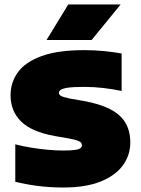

<svg xmlns="http://www.w3.org/2000/svg" viewBox="-20 -826 626 854"><path d="M261.5 8Q201 8 146.2 0.8Q91.5 -6.5 48 -17.5V-184Q81 -175.5 119.2 -169.2Q157.5 -163 193.8 -159.8Q230 -156.5 258 -156.5Q295.5 -156.5 314 -159.2Q332.5 -162 338.5 -167.5Q344.5 -173 344.5 -180Q344.5 -186 340.5 -191.2Q336.5 -196.5 323.8 -201Q311 -205.5 284.5 -210.5L223.5 -221Q121 -239.5 74 -285.5Q27 -331.5 27 -403Q27 -459.5 59.8 -504.8Q92.5 -550 164.8 -576.5Q237 -603 354.5 -603Q400 -603 443.2 -598.8Q486.5 -594.5 521 -588V-421.5Q482.5 -429.5 440.5 -434.5Q398.5 -439.5 354.5 -439.5Q305 -439.5 281 -435.8Q257 -432 249.5 -426Q242 -420 242 -413.5Q242 -405.5 250.2 -400Q258.5 -394.5 291.5 -387.5L352 -377Q424 -364 469.8 -340.5Q515.5 -317 537.5 -280.5Q559.5 -244 559.5 -192.5Q559.5 -136 526.8 -90.8Q494 -45.5 428 -18.8Q362 8 261.5 8ZM187 -648 283.5 -806H516.5L387.5 -648Z"/></svg>

Font: Encode Sans SC SemiExpanded Black
Style: Regular
Weight: 900
Width: 6
Designer: Multiple Designers
Foundry: Impallari Type
Version: Version 3.002